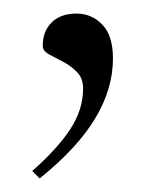

<svg xmlns="http://www.w3.org/2000/svg" viewBox="-20 -113 231 283"><path d="M27.5 139Q64.5 106.5 83.5 77.5Q102.5 48.5 102.5 17.5Q102.5 2.5 93.5 -6.8Q84.5 -16 72.8 -22Q61 -28 52 -33Q43 -38 43 -45.5Q43 -67 56.2 -80Q69.5 -93 92.5 -93Q115.5 -93 131 -76.5Q146.5 -60 146.5 -27Q146.5 -4.5 140 17.5Q133.5 39.5 120.5 61.2Q107.5 83 87.2 105Q67 127 38.5 150Z"/></svg>

Font: Newsreader 60pt Light
Style: Regular
Weight: 300
Designer: Hugues Gentile
Foundry: Production Type
Version: Version 1.003